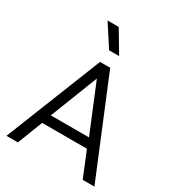

<svg xmlns="http://www.w3.org/2000/svg" viewBox="-220 -1082 1112 1213"><g transform="rotate(30 336.0 -475.0)"><path d="M15.5 0 294 -700H368L657 0H571.5L496.5 -183.5H170L98.5 0ZM193.5 -252H472L329 -599ZM307 -792 204 -950.5H285.5L380 -792Z"/></g></svg>

Font: Geologica Cursive ExtraLight
Style: Regular
Weight: 250
Designer: Sindre Bremnes, Frode Helland
Foundry: Monokrom Skriftforlag AS
Version: Version 1.010;gftools[0.9.28]